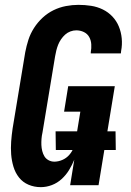

<svg xmlns="http://www.w3.org/2000/svg" viewBox="-20 -763 540 791"><path d="M148 8Q121 8 97.5 -2Q74 -12 58.5 -31.5Q43 -51 35.5 -76Q28 -101 26 -127Q24 -153 26 -180Q28 -207 32 -234L84 -548Q89 -574 97 -599Q105 -624 120 -647.5Q135 -671 155.5 -690Q176 -709 200.5 -721Q225 -733 251.5 -738Q278 -743 303 -743Q330 -743 355.5 -739Q381 -735 403.5 -724Q426 -713 443 -695Q460 -677 469.5 -654Q479 -631 481.5 -605Q484 -579 479 -553L478 -543H354V-548Q357 -564 356 -580.5Q355 -597 347.5 -610.5Q340 -624 325.5 -631Q311 -638 294 -638Q282 -638 270 -633.5Q258 -629 248.5 -620.5Q239 -612 231.5 -601Q224 -590 219.5 -578.5Q215 -567 212 -555Q209 -543 207 -531L155 -217Q152 -204 151 -191Q150 -178 150.5 -165.5Q151 -153 154 -141Q157 -129 163 -119Q169 -109 180 -103Q191 -97 204 -97Q220 -97 236.5 -104Q253 -111 265 -124.5Q277 -138 283 -154Q289 -170 292 -187L311 -303H244L261 -408H453L386 0H269L286 -105Q277 -83 264.5 -62.5Q252 -42 234 -25.5Q216 -9 193.5 -0.5Q171 8 148 8ZM457 -145H210L209 -222H456Z"/></svg>

Font: Iosevka Extrabold
Style: Italic
Weight: 800
Italic angle: -9°
Monospace: yes
Designer: Belleve Invis
Foundry: Belleve Invis
Version: Version 32.5.0; ttfautohint (v1.8.4)